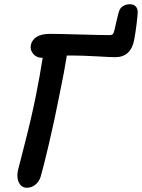

<svg xmlns="http://www.w3.org/2000/svg" viewBox="-20 -865 663 896"><path d="M105 11.2Q81.5 11.2 69.3 -10.7Q57.1 -32.7 63 -66.9Q64 -71.8 95.7 -194.8Q127.4 -317.9 147 -416Q166 -510.7 179.2 -595.2H176.8Q149.9 -595.2 134.8 -613.8Q119.6 -632.3 124 -654.8Q128.9 -678.7 150.9 -692.9Q172.9 -707 213.9 -707Q250 -707 351.1 -704.1Q452.1 -701.2 490.2 -701.2Q500 -701.2 503.9 -703.9Q507.8 -706.5 511.2 -713.9Q513.7 -721.2 523.4 -765.1Q533.2 -809.1 538.1 -818.8Q543.5 -830.6 556.4 -837.9Q569.3 -845.2 585.9 -845.2Q615.7 -845.2 622.1 -816.9Q624 -805.2 617.9 -756.6Q611.8 -708 606 -678.2Q590.3 -598.1 517.1 -598.1Q500 -598.1 430.4 -602.1Q360.8 -606 312 -606H292Q281.7 -539.1 256.8 -418.9Q234.9 -307.1 208.3 -193.4Q181.6 -79.6 169.9 -41Q162.6 -17.1 144.8 -2.9Q127 11.2 105 11.2Z"/></svg>

Font: Shantell Sans Normal
Style: Italic
Weight: 500
Italic angle: -11.31°
Designer: Stephen Nixon, Anya Danilova, Shantell Martin
Foundry: Arrow Type
Version: Version 1.006;[559af2be0]